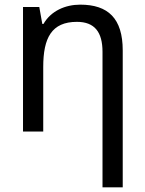

<svg xmlns="http://www.w3.org/2000/svg" viewBox="-20 -566 624 826"><path d="M325 -546C261 -546 199 -519 167 -463H162L149 -536H79V0H166V-278C166 -403 202 -472 311 -472C387 -472 421 -428 421 -343V240H508V-349C508 -487 445 -546 325 -546Z"/></svg>

Font: Noto Sans Thai
Style: Regular
Weight: 400
Designer: Monotype Design Team
Foundry: Monotype Imaging Inc.
Version: Version 1.901